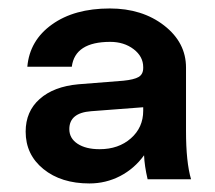

<svg xmlns="http://www.w3.org/2000/svg" viewBox="-20 -679 503 449"><path d="M415 -373Q415 -299.8 426.8 -259.8H325.2Q317.9 -291 316.9 -315.9Q294.4 -284.7 261 -267.3Q227.5 -250 189 -250Q123 -250 81.5 -283.7Q40 -317.4 40 -371.1Q40 -418.5 72.8 -447.5Q105.5 -476.6 163.1 -481.9L268.1 -490.2Q293.5 -492.7 304.2 -499Q314.9 -505.4 314.9 -520V-522Q314.9 -546.9 292.5 -564Q270 -581.1 237.8 -581.1Q155.3 -581.1 147.9 -522.9H43.9Q49.3 -584.5 101.6 -621.8Q153.8 -659.2 236.8 -659.2Q312.5 -659.2 363.8 -619.4Q415 -579.6 415 -521ZM142.1 -377Q142.1 -355.5 161.4 -342.8Q180.7 -330.1 212.9 -330.1Q257.3 -330.1 286.1 -355.5Q314.9 -380.9 314.9 -419.9V-428.2L192.9 -418.9Q142.1 -415 142.1 -377Z"/></svg>

Font: Overused Grotesk SemiBold
Style: Regular
Weight: 600
Version: Version 0.002